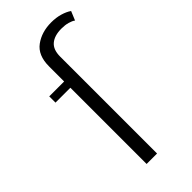

<svg xmlns="http://www.w3.org/2000/svg" viewBox="-225 -755 806 806"><g transform="rotate(-45 178.0 -352.0)"><path d="M38.1 -452.6V-489.7H126.5V-579.6Q126.5 -645 166.5 -674.3Q206.5 -703.6 263.7 -703.6Q292.5 -703.6 316.4 -696.5Q340.3 -689.5 356.4 -678.2L339.8 -638.2Q330.1 -645.5 313.5 -650.1Q296.9 -654.8 275.4 -654.8Q233.9 -654.8 211.2 -635.7Q188.5 -616.7 188.5 -575.2V0H126.5V-452.6Z"/></g></svg>

Font: Estedad-FD Light
Style: Regular
Weight: 300
Designer: Amin Abedi
Version: Version 7.3